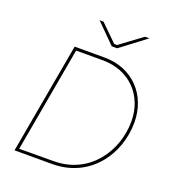

<svg xmlns="http://www.w3.org/2000/svg" viewBox="-158 -1019 1029 1139"><g transform="rotate(20 357.0 -449.0)"><path d="M64 0H302C537 0 676 -193 676 -398C676 -569 558 -700 378 -700H189ZM395 -777H429L589 -898H561L422 -795H404L299 -898H274ZM87 -18 205 -681H374C542 -681 657 -562 657 -398C657 -212 532 -20 305 -19Z"/></g></svg>

Font: Fixel Display Thin
Style: Italic
Weight: 100
Italic angle: -10°
Designer: AlfaBravo + MacPaw
Foundry: Kyrylo Tkachov, Marchela Mozhyna, Serhii Makarenko, Maria Weinstein, Zakhar Kryvoshyya
Version: Version 1.210;Glyphs 3.2 (3217)